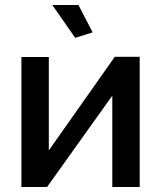

<svg xmlns="http://www.w3.org/2000/svg" viewBox="-20 -751 646 771"><path d="M190 -731 282 -599 352 -621 295 -731ZM66 0H169L431 -367V0H541V-523H441L176 -147V-522H66Z"/></svg>

Font: FIGSv2-sans-serif SemiBold
Style: Regular
Weight: 600
Designer: Matt McInerney, Pablo Impallari, Rodrigo Fuenzalida,Mirko Velimirovic
Foundry: Matt McInerney, Pablo Impallari, Rodrigo Fuenzalida
Version: Version 4.021;hotconv 1.0.109;makeotfexe 2.5.65596